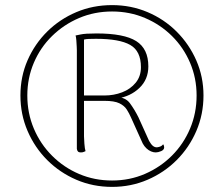

<svg xmlns="http://www.w3.org/2000/svg" viewBox="-20 -720 877 752"><path d="M419 12Q344 12 279 -16Q214 -44 165 -93Q116 -142 88 -207Q60 -272 60 -346Q60 -420 88 -484Q116 -548 165 -596.5Q214 -645 279 -672.5Q344 -700 419 -700Q493 -700 558 -672.5Q623 -645 672 -596Q721 -547 749 -483Q777 -419 777 -346Q777 -272 749 -207Q721 -142 672 -93Q623 -44 558 -16Q493 12 419 12ZM419 -13Q488 -13 548 -39Q608 -65 653.5 -110.5Q699 -156 724.5 -216.5Q750 -277 750 -346Q750 -414 724.5 -474Q699 -534 653.5 -579Q608 -624 548 -649.5Q488 -675 419 -675Q350 -675 290 -649.5Q230 -624 184 -579Q138 -534 112.5 -474Q87 -414 87 -346Q87 -277 112.5 -216.5Q138 -156 184 -110Q230 -64 290 -38.5Q350 -13 419 -13ZM296 -123Q289 -123 285.5 -126.5Q282 -130 281 -137V-523Q281 -526 280.5 -537.5Q280 -549 279 -562Q278 -575 276 -581Q278 -581 295.5 -585Q313 -589 358 -589Q466 -589 513.5 -559Q561 -529 561 -460Q561 -409 526 -375.5Q491 -342 438 -334L434 -340Q471 -340 489 -315.5Q507 -291 522 -261L564 -168Q572 -154 579 -148.5Q586 -143 594 -143Q598 -143 606 -145.5Q614 -148 619 -155Q623 -150 623 -143Q623 -133 611 -128Q599 -123 590 -123Q581 -123 571.5 -127Q562 -131 553.5 -139Q545 -147 539 -158L493 -260Q486 -276 476.5 -291Q467 -306 447.5 -315.5Q428 -325 389 -325H299L293 -346Q310 -346 333.5 -346Q357 -346 389 -346Q426 -346 458.5 -358.5Q491 -371 511.5 -396Q532 -421 532 -457Q532 -520 490 -544Q448 -568 356 -568Q339 -568 327.5 -567.5Q316 -567 309 -565V-186Q309 -178 310.5 -157.5Q312 -137 315 -128Q312 -127 308 -125Q304 -123 296 -123Z"/></svg>

Font: Arima Thin Thin
Style: Regular
Weight: 250
Version: Version 1.100